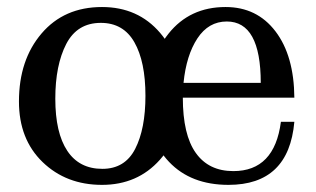

<svg xmlns="http://www.w3.org/2000/svg" viewBox="-20 -516 894 544"><path d="M269 7.8Q167.5 7.8 100.6 -56.9Q33.7 -121.6 33.7 -228.5Q33.7 -346.2 97.7 -421.1Q161.6 -496.1 269 -496.1Q371.1 -496.1 433.6 -422.9Q496.1 -349.6 496.1 -241.7Q496.1 -134.3 432.9 -63.2Q369.6 7.8 269 7.8ZM270 -37.6Q334 -37.6 363 -94.2Q392.1 -150.9 392.1 -244.6Q392.1 -341.3 360.8 -396.2Q329.6 -451.2 265.6 -451.2Q198.7 -451.2 167.7 -391.4Q136.7 -331.5 136.7 -236.3Q136.7 -139.6 170.7 -88.6Q204.6 -37.6 270 -37.6ZM627.4 7.8Q521 7.8 459.2 -57.1Q397.5 -122.1 397.5 -225.6Q397.5 -345.2 457.5 -420.7Q517.6 -496.1 619.1 -496.1Q708 -496.1 760.5 -427.2Q813 -358.4 814 -239.3H498Q498 -134.3 534.7 -82.8Q571.3 -31.2 641.1 -31.2Q757.8 -31.2 775.9 -170.9H814Q798.3 7.8 627.4 7.8ZM718.8 -281.2Q718.8 -455.1 622.6 -455.1Q570.8 -455.1 539.3 -407.2Q507.8 -359.4 500 -281.2Z"/></svg>

Font: Munson
Style: Regular
Weight: 400
Designer: Paul James MIller
Foundry: High-Logic / Made with FontCreator
Version: Version 2.10;May 5, 2019;FontCreator 11.5.0.2430 64-bit